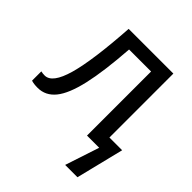

<svg xmlns="http://www.w3.org/2000/svg" viewBox="-197 -666 981 981"><g transform="rotate(45 293.5 -175.5)"><path d="M492 -74H584L520 185H431L492 0H404V-463H245Q233 -294 209.5 -191Q186 -88 148 -41Q110 6 53 6Q24 6 7 0V-67Q19 -64 34 -64Q88 -64 120.5 -178.5Q153 -293 169 -536H492Z"/></g></svg>

Font: TSCustom
Style: Regular
Weight: 400
Designer: Monotype Design Team
Foundry: Monotype Imaging Inc.
Version: Version 2.004; ttfautohint (v1.8.3) -l 8 -r 50 -G 200 -x 14 